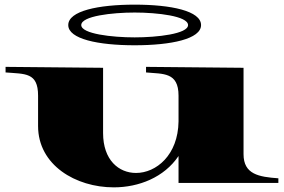

<svg xmlns="http://www.w3.org/2000/svg" viewBox="-20 -792 1223 827"><path d="M470 15C578 15 687 -28 749 -120V-4H1179V-24C1095 -30 1029 -41 1029 -128V-500L609 -504V-480C683 -473 749 -482 749 -380V-269C747 -123 652 -47 566 -47C492 -47 424 -102 424 -219V-500L4 -504V-480C88 -473 144 -481 144 -380V-249C144 -81 306 15 470 15ZM560 -597C717 -597 846 -624 846 -684C846 -745 717 -772 560 -772C403 -772 274 -745 274 -684C274 -624 403 -597 560 -597ZM560 -631C463 -631 330 -646 330 -684C330 -723 463 -738 560 -738C657 -738 790 -723 790 -684C790 -646 657 -631 560 -631Z"/></svg>

Font: Sprat Extended Black
Style: Regular
Weight: 900
Width: 9
Designer: Ethan Nakache
Foundry: Collletttivo
Version: Version 2.000;Glyphs 3.2 (3217)